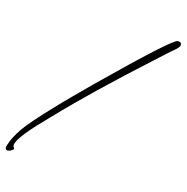

<svg xmlns="http://www.w3.org/2000/svg" viewBox="-108 -687 867 891"><g transform="rotate(15 325.5 -241.5)"><path d="M7 106Q-5 106 -5 94Q-5 87 -2 80Q9 44 40 -2Q69 -44 163 -143Q195 -177 232.5 -214.5Q270 -252 313 -295Q462 -441 543.5 -515Q625 -589 638 -589Q656 -589 656 -577Q656 -570 652.5 -565Q649 -560 642 -553Q626 -540 603 -519Q580 -498 549 -470Q434 -366 337.5 -273.5Q241 -181 164 -100Q139 -75 123 -57.5Q107 -40 99 -32Q80 -11 65.5 7Q51 25 41 41Q36 48 33 55Q30 62 28 67Q27 70 27 75Q27 82 32 87Q33 88 33 91Q31 97 21.5 101.5Q12 106 7 106Z"/></g></svg>

Font: Grey Qo
Style: Regular
Weight: 400
Designer: Robert E. Leuschke
Foundry: Robert E. Leuschke
Version: Version 2.010